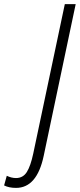

<svg xmlns="http://www.w3.org/2000/svg" viewBox="-163 -734 389 936"><path d="M50 26 206 -714H153L-1 15Q-14 76 -32.5 105Q-51 134 -85 134Q-107 134 -130 123L-143 170Q-119 182 -85 182Q17 182 50 26Z"/></svg>

Font: Noto Sans Display Condensed Light
Style: Italic
Weight: 300
Width: 3
Designer: Monotype Design team
Foundry: Monotype Imaging Inc.
Version: 1.000